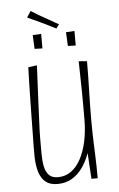

<svg xmlns="http://www.w3.org/2000/svg" viewBox="-55 -808 532 856"><g transform="rotate(-5 211.0 -379.5)"><path d="M168 10Q134 10 114.5 -6Q95 -22 86 -51Q77 -80 76 -119Q76 -140 76 -168.5Q76 -197 77 -231Q78 -265 78 -300Q79 -347 79.5 -387Q80 -427 81 -457.5Q82 -488 82.5 -504Q83 -520 83 -520L122 -525Q122 -525 121 -506Q120 -487 118.5 -452.5Q117 -418 114.5 -370.5Q112 -323 110 -266Q109 -248 108.5 -230.5Q108 -213 108 -196Q108 -179 108 -163.5Q108 -148 108 -133Q108 -100 113 -74.5Q118 -49 132 -34.5Q146 -20 172 -20Q205 -20 231 -38.5Q257 -57 275 -91Q293 -125 302.5 -170Q312 -215 312 -268L339 -285Q339 -239 332.5 -195Q326 -151 312.5 -114Q299 -77 278.5 -49Q258 -21 230.5 -5.5Q203 10 168 10ZM320 0 313 -116Q312 -154 312 -192.5Q312 -231 312 -268Q312 -311 312 -341Q312 -371 311.5 -397.5Q311 -424 310.5 -454Q310 -484 309 -527L346 -524Q346 -489 345.5 -463Q345 -437 344.5 -416Q344 -395 343.5 -373Q343 -351 342.5 -324Q342 -297 342 -260Q342 -233 342.5 -207Q343 -181 344 -155.5Q345 -130 346 -104.5Q347 -79 347.5 -53Q348 -27 348 0ZM223 -681Q215 -685 205 -690Q195 -695 184 -700.5Q173 -706 162 -711Q151 -717 139 -722Q127 -727 116.5 -732Q106 -737 97 -741L115 -769Q124 -763 134 -757Q144 -751 155 -744.5Q166 -738 177 -732Q187 -727 197 -721Q207 -715 216.5 -709.5Q226 -704 236 -699ZM118 -599 115 -661 153 -663V-598ZM267 -599 264 -661 302 -663V-598Z"/></g></svg>

Font: Truculenta Thin
Style: Regular
Weight: 250
Version: Version 1.002